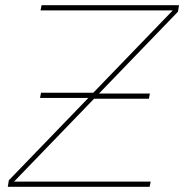

<svg xmlns="http://www.w3.org/2000/svg" viewBox="-20 -719 709 739"><path d="M669 -699 665 -674 361 -359H557L553 -339H342L34 -20H560L556 0H10L14 -25L320 -342H134L138 -362H339L645 -679H136L140 -699Z"/></svg>

Font: TypoPRO Montserrat Alternates
Style: Italic
Weight: 250
Italic angle: -11.3°
Designer: Julieta Ulanovsky
Foundry: Julieta Ulanovsky
Version: Version 6.001